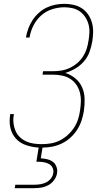

<svg xmlns="http://www.w3.org/2000/svg" viewBox="-20 -763 540 1003"><path d="M57 220 60 202H160Q175 202 190.5 199.5Q206 197 220.5 190Q235 183 245.5 170Q256 157 258 142Q261 127 255 114Q249 101 236.5 94Q224 87 209.5 84.5Q195 82 180 82H170L182 8Q149 6 117 -4.5Q85 -15 63.5 -38.5Q42 -62 34.5 -94.5Q27 -127 33 -162V-167H52V-162Q48 -141 50.5 -119.5Q53 -98 61 -79.5Q69 -61 83.5 -47Q98 -33 116.5 -24.5Q135 -16 156 -13Q177 -10 198 -10Q222 -10 246 -14Q270 -18 292 -29Q314 -40 333 -57Q352 -74 366 -95Q380 -116 387.5 -139Q395 -162 398 -185Q402 -210 402.5 -234Q403 -258 397 -280.5Q391 -303 378 -321.5Q365 -340 345.5 -352Q326 -364 302.5 -368.5Q279 -373 255 -373H202L205 -391H258Q279 -391 301 -394.5Q323 -398 343.5 -407.5Q364 -417 382 -432Q400 -447 412.5 -466Q425 -485 432 -506Q439 -527 442 -548Q446 -570 447 -592.5Q448 -615 442.5 -635.5Q437 -656 425.5 -673.5Q414 -691 397.5 -703Q381 -715 360 -720Q339 -725 316 -725Q285 -725 253 -715Q221 -705 196 -683Q171 -661 155.5 -631Q140 -601 135 -570V-567H116V-570Q120 -593 128.5 -615.5Q137 -638 150.5 -658.5Q164 -679 183 -696Q202 -713 224 -723.5Q246 -734 269.5 -738.5Q293 -743 316 -743Q341 -743 365 -737.5Q389 -732 408.5 -719Q428 -706 441 -686.5Q454 -667 460.5 -644Q467 -621 466.5 -596Q466 -571 462 -546Q457 -518 447.5 -491.5Q438 -465 418.5 -442.5Q399 -420 373.5 -405Q348 -390 321 -382Q350 -373 373.5 -353.5Q397 -334 409 -306.5Q421 -279 422 -247Q423 -215 418 -183V-182Q414 -157 405.5 -132Q397 -107 382.5 -84.5Q368 -62 347.5 -43.5Q327 -25 303 -13.5Q279 -2 253 3Q227 8 202 8L193 64Q210 65 227 69Q244 73 256.5 82.5Q269 92 275 108.5Q281 125 278 142Q275 161 262.5 178Q250 195 232 204.5Q214 214 195 217Q176 220 157 220Z"/></svg>

Font: Iosevka SS18 Thin
Style: Italic
Weight: 100
Italic angle: -9°
Monospace: yes
Designer: Belleve Invis
Foundry: Belleve Invis
Version: Version 25.1.1; ttfautohint (v1.8.4)